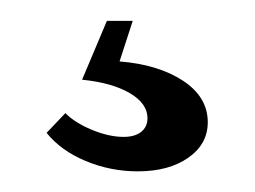

<svg xmlns="http://www.w3.org/2000/svg" viewBox="-20 -25 246 185"><path d="M24.9 103 43 84Q52.2 93.3 68.6 100.1Q85 106.9 99.1 106.9Q109.9 106.9 116 102.1Q122.1 97.2 122.1 88.9Q122.1 74.7 105 64.7Q87.9 54.7 59.1 51.8L83 -4.9H107.9L95.2 34.2Q132.3 37.1 156.2 52.7Q180.2 68.4 180.2 92.8Q180.2 113.8 161.4 127Q142.6 140.1 112.8 140.1Q86.4 140.1 62.5 130.1Q38.6 120.1 24.9 103Z"/></svg>

Font: Moniqa Black Paragraph
Style: Regular
Weight: 900
Designer: Rajesh Rajput
Foundry: Rajesh Rajput
Version: Version 1.000